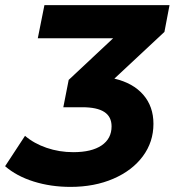

<svg xmlns="http://www.w3.org/2000/svg" viewBox="-34 -720 684 752"><path d="M610 -595 414 -412Q487 -395 527 -349Q567 -303 567 -235Q567 -164 525.5 -108Q484 -52 410 -20Q336 12 242 12Q165 12 98 -9Q31 -30 -14 -69L64 -188Q99 -158 148.5 -141Q198 -124 253 -124Q325 -124 364 -150.5Q403 -177 403 -225Q403 -263 374.5 -281.5Q346 -300 288 -300H214L235 -407L409 -570H114L140 -700H630Z"/></svg>

Font: Montserrat Alternates
Style: Bold Italic
Weight: 700
Italic angle: -11.3°
Designer: Julieta Ulanovsky
Foundry: Julieta Ulanovsky
Version: Version 7.200